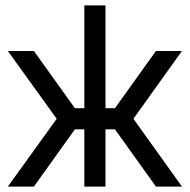

<svg xmlns="http://www.w3.org/2000/svg" viewBox="-20 -688 700 708"><path d="M9 -500 189 -250 9 0H105L284 -250L105 -500ZM651 -500H555L376 -250L555 0H651L472 -250ZM291 -668V-289H211V-211H291V0H369V-211H449V-289H369V-668Z"/></svg>

Font: Unageo
Style: Regular
Weight: 400
Designer: Richard Sepsi
Foundry: Richard Sepsi
Version: Version 2.000